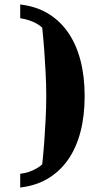

<svg xmlns="http://www.w3.org/2000/svg" viewBox="-20 -700 432 855"><path d="M70 74Q94 71 112.5 64Q131 57 143 50Q157 42 168 32Q173 -15 177 -67Q180 -111 183 -165Q186 -219 186 -272Q186 -325 183 -378.5Q180 -432 177 -477Q173 -529 168 -577Q157 -587 143 -595Q131 -602 112.5 -608.5Q94 -615 70 -619V-680Q140 -672 193.5 -640Q247 -608 283.5 -555Q320 -502 338.5 -430.5Q357 -359 357 -272Q357 -185 338.5 -113.5Q320 -42 283.5 10.5Q247 63 193.5 95Q140 127 70 135Z"/></svg>

Font: Bigshot One
Style: Regular
Weight: 400
Designer: Gesine Todt
Foundry: Gesine Todt
Version: Version 1.000